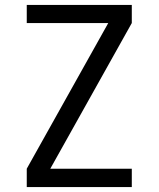

<svg xmlns="http://www.w3.org/2000/svg" viewBox="-20 -755 640 775"><path d="M88 0V-74L417 -662H88V-735H512V-662L183 -74H512V0Z"/></svg>

Font: Iosevka Meiseki Sans
Style: Regular
Weight: 400
Monospace: yes
Designer: Belleve Invis
Foundry: Belleve Invis
Version: Version 11.2.6; ttfautohint (v1.8.4)